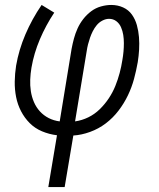

<svg xmlns="http://www.w3.org/2000/svg" viewBox="-20 -540 640 775"><path d="M175 215 210 6Q178 2 149.5 -10Q121 -22 100 -43Q79 -64 65 -91Q51 -118 45 -148.5Q39 -179 39.5 -211Q40 -243 45 -275Q56 -339 82.5 -401Q109 -463 148 -520L199 -489Q165 -438 141 -381.5Q117 -325 107 -267Q103 -243 102 -219Q101 -195 104.5 -172Q108 -149 117 -128Q126 -107 141 -90.5Q156 -74 176.5 -63.5Q197 -53 221 -50L269 -343Q273 -364 278.5 -384.5Q284 -405 293 -425Q302 -445 316 -463Q330 -481 348 -494.5Q366 -508 387.5 -514Q409 -520 429 -520Q455 -520 477 -510Q499 -500 512.5 -481Q526 -462 532.5 -438.5Q539 -415 541 -390Q543 -365 541.5 -339.5Q540 -314 536 -289Q530 -255 521 -221.5Q512 -188 496.5 -155.5Q481 -123 458.5 -93.5Q436 -64 407 -42Q378 -20 343.5 -7.5Q309 5 276 7L241 215ZM283 -50Q311 -54 336.5 -66.5Q362 -79 382.5 -99Q403 -119 419 -143Q435 -167 445.5 -193Q456 -219 463 -245.5Q470 -272 474 -298Q477 -315 478.5 -332Q480 -349 480 -366Q480 -383 477.5 -399Q475 -415 468.5 -430Q462 -445 449.5 -454.5Q437 -464 420 -464Q407 -464 393.5 -457Q380 -450 370.5 -438.5Q361 -427 354.5 -414Q348 -401 343.5 -388Q339 -375 335.5 -361.5Q332 -348 330 -334Z"/></svg>

Font: Iosevka Light Extended Oblique
Style: Regular
Weight: 300
Width: 7
Italic angle: -9°
Monospace: yes
Designer: Belleve Invis
Foundry: Belleve Invis
Version: Version 32.5.0; ttfautohint (v1.8.4)